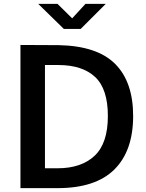

<svg xmlns="http://www.w3.org/2000/svg" viewBox="-20 -975 759 995"><path d="M285 -741C243 -741.7 176.7 -742 86 -742V0H278C409.3 0 507.5 -32.2 572.5 -96.5C637.5 -160.8 670 -253.3 670 -374C670 -491.3 639 -581.2 577 -643.5C515 -705.8 417.7 -738.3 285 -741ZM213 -103V-638H282C365.3 -638 429 -617.3 473 -576C517 -534.7 539 -467.3 539 -374C539 -279.3 516 -210.5 470 -167.5C424 -124.5 360.3 -103 279 -103ZM528 -955H423L354 -880L278 -955H178L311 -825H398Z"/></svg>

Font: Morrison SemiBold
Style: Regular
Weight: 600
Designer: Pablo Impallari, Rodrigo Fuenzalida (Modified by Dan O. Williams)
Version: Version 0.030; ttfautohint (v1.8.1)